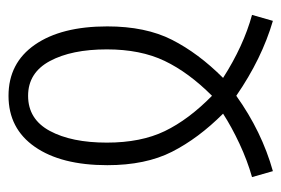

<svg xmlns="http://www.w3.org/2000/svg" viewBox="-125 -457 661 451"><g transform="rotate(-90 205.5 -231.5)"><path d="M15 30Q54 19 93.5 0.5Q133 -18 164 -38Q106 -96 74.5 -158Q43 -220 43 -310Q43 -418 86 -480Q129 -542 206 -542Q283 -542 326 -480Q369 -418 369 -310Q369 -220 337.5 -158Q306 -96 248 -38Q323 10 396 30L382 79Q293 53 206 -7Q122 53 29 79ZM315 -311Q315 -394 287.5 -445Q260 -496 206 -496Q151 -496 123.5 -445Q96 -394 96 -311Q96 -231 123 -175Q150 -119 206 -64Q261 -119 288 -175.5Q315 -232 315 -311Z"/></g></svg>

Font: Noto Sans Georgian Light Cond
Style: Regular
Weight: 300
Width: 3
Designer: Monotype Design team
Foundry: Monotype Imaging Inc.
Version: Version 1.000